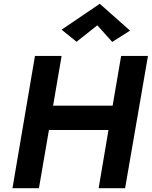

<svg xmlns="http://www.w3.org/2000/svg" viewBox="-20 -996 803 1016"><path d="M495 -862 385 -775 306 -839 508 -976 668 -834 574 -774ZM165 -700H306L261 -437H576L621 -700H763L642 0H502L554 -308H239L186 0H46Z"/></svg>

Font: Von Semi
Style: Italic
Weight: 600
Version: Version 4.000; ttfautohint (v1.8.4.7-5d5b)